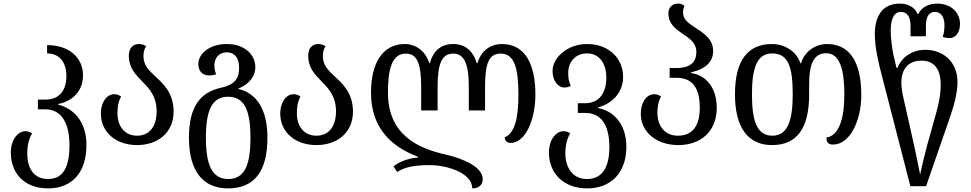

<svg xmlns="http://www.w3.org/2000/svg" viewBox="-20 -792 5381 1064"><path d="M247 252C376 252 459 167 459 12C459 -122 385 -191 303 -212V-216C385 -232 440 -289 440 -375C440 -468 368 -542 241 -542V-496C310 -496 348 -446 348 -371C348 -285 304 -240 231 -240H190V-186H233C316 -186 365 -116 365 13C365 134 330 200 246 200C161 200 131 132 131 59C131 12 141 -25 158 -53C146 -61 134 -65 121 -65C80 -65 40 -19 40 53C40 167 113 252 247 252Z M739 12C856 12 942 -58 942 -173C942 -280 883 -329 835 -374C803 -404 775 -433 775 -481C775 -502 780 -522 790 -535C781 -543 768 -548 749 -548C715 -548 694 -523 694 -484C694 -415 731 -379 769 -340C808 -300 848 -258 848 -175C848 -92 809 -40 739 -40C672 -40 631 -91 631 -164C631 -203 636 -228 651 -258C638 -266 626 -270 614 -270C567 -270 539 -219 539 -163C539 -58 624 12 739 12Z M1243 252C1387 252 1462 161 1462 -29C1462 -186 1402 -275 1302 -299V-302C1370 -329 1395 -378 1395 -419C1395 -491 1334 -548 1237 -548C1137 -548 1079 -491 1079 -438C1079 -389 1111 -374 1139 -374C1154 -374 1167 -377 1178 -380C1174 -391 1168 -405 1168 -430C1168 -472 1195 -502 1237 -502C1278 -502 1305 -473 1305 -419C1305 -366 1291 -325 1206 -306C1089 -281 1027 -200 1027 -29C1027 161 1109 252 1243 252ZM1245 200C1155 200 1121 122 1121 -29C1121 -179 1154 -256 1244 -256C1335 -256 1368 -179 1368 -29C1368 122 1336 200 1245 200Z M1733 12C1850 12 1936 -58 1936 -173C1936 -280 1877 -329 1829 -374C1797 -404 1769 -433 1769 -481C1769 -502 1774 -522 1784 -535C1775 -543 1762 -548 1743 -548C1709 -548 1688 -523 1688 -484C1688 -415 1725 -379 1763 -340C1802 -300 1842 -258 1842 -175C1842 -92 1803 -40 1733 -40C1666 -40 1625 -91 1625 -164C1625 -203 1630 -228 1645 -258C1632 -266 1620 -270 1608 -270C1561 -270 1533 -219 1533 -163C1533 -58 1618 12 1733 12Z M2761 -548C2698 -548 2645 -510 2626 -442H2622C2602 -510 2557 -548 2492 -548C2423 -548 2381 -510 2362 -442H2359C2338 -510 2283 -548 2224 -548C2103 -548 2036 -447 2036 -278C2036 -78 2154 23 2297 77V81C2255 83 2193 101 2161 131L2181 161C2227 131 2285 123 2363 123C2452 123 2597 164 2597 252C2632 252 2655 234 2655 201C2655 135 2554 88 2444 63C2304 31 2130 -40 2130 -278C2130 -395 2146 -495 2229 -495C2291 -495 2314 -441 2314 -310V-180H2405V-310C2405 -441 2429 -495 2492 -495C2551 -495 2578 -441 2578 -310V-180H2668V-310C2668 -441 2689 -495 2755 -495C2830 -495 2853 -415 2853 -267C2853 -134 2831 -53 2777 -31C2777 -12 2790 0 2810 0C2893 0 2947 -132 2947 -267C2947 -434 2892 -548 2761 -548Z M3234 252C3364 252 3451 167 3451 22C3451 -108 3377 -178 3295 -193V-197C3377 -220 3433 -282 3433 -366C3433 -462 3361 -548 3233 -548C3124 -548 3042 -472 3042 -399C3042 -343 3073 -307 3108 -307C3119 -307 3131 -310 3143 -316C3131 -344 3129 -361 3129 -390C3129 -445 3166 -496 3233 -496C3302 -496 3340 -440 3340 -362C3340 -271 3296 -220 3223 -220H3182V-166H3225C3308 -166 3357 -103 3357 23C3357 134 3318 200 3233 200C3150 200 3113 132 3113 59C3113 12 3123 -25 3140 -53C3128 -61 3116 -65 3103 -65C3062 -65 3022 -19 3022 53C3022 167 3101 252 3234 252Z M3739 12C3866 12 3952 -66 3952 -195C3952 -302 3895 -376 3810 -387V-391C3895 -411 3932 -452 3932 -510C3932 -577 3876 -611 3828 -642C3794 -664 3765 -686 3765 -723C3765 -735 3767 -746 3773 -759C3764 -767 3753 -772 3737 -772C3702 -772 3684 -747 3684 -718C3684 -661 3722 -633 3761 -606C3800 -580 3839 -555 3839 -504C3839 -449 3807 -415 3728 -415H3691V-361H3729C3815 -361 3858 -307 3858 -195C3858 -90 3814 -40 3737 -40C3666 -40 3624 -91 3623 -167C3623 -204 3629 -229 3643 -258C3630 -266 3618 -270 3606 -270C3559 -270 3531 -219 3531 -163C3531 -58 3620 12 3739 12Z M4258 12C4396 12 4464 -80 4464 -269V-327C4464 -446 4495 -497 4558 -497C4636 -497 4659 -403 4659 -269C4659 -127 4626 -39 4560 -30C4560 -3 4570 9 4597 9C4690 9 4753 -124 4753 -265C4753 -454 4685 -548 4563 -548C4502 -548 4440 -510 4419 -442H4415C4394 -510 4324 -548 4259 -548C4121 -548 4053 -454 4053 -269C4053 -84 4126 12 4258 12ZM4260 -40C4177 -40 4147 -117 4147 -269C4147 -418 4176 -496 4259 -496C4350 -496 4373 -418 4373 -269C4373 -133 4349 -40 4260 -40Z M5025 240H5112L5245 -144C5272 -222 5286 -285 5286 -338C5286 -451 5205 -516 5108 -516C5029 -516 4975 -470 4953 -416H4948L4931 -489C4922 -533 4916 -583 4916 -620C4916 -679 4930 -726 4972 -726C5011 -726 5026 -695 5026 -645V-591H5111V-645C5111 -701 5128 -726 5162 -726C5195 -726 5214 -697 5214 -652C5214 -620 5208 -598 5204 -587C5215 -584 5228 -581 5243 -581C5271 -581 5300 -607 5300 -660C5300 -718 5255 -772 5173 -772C5129 -772 5087 -754 5069 -714H5065C5049 -754 5009 -772 4966 -772C4868 -772 4828 -700 4828 -603C4828 -528 4848 -444 4870 -361ZM5079 175C5071 138 5059 73 5047 20L4988 -243C4981 -272 4975 -305 4975 -335C4975 -409 5014 -456 5086 -456C5157 -456 5193 -409 5193 -323C5193 -266 5181 -211 5168 -166L5116 20C5102 73 5087 138 5079 175Z"/></svg>

Font: Noto Serif Georgian SemiCondensed
Style: Regular
Weight: 400
Width: 4
Designer: Monotype Design Team, Akaki Razmadze
Foundry: Google LLC
Version: Version 2.003